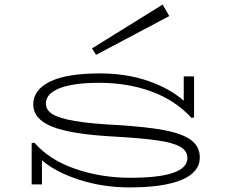

<svg xmlns="http://www.w3.org/2000/svg" viewBox="-20 -804 1017 837"><path d="M851 -118Q851 -53 772 -20Q693 13 545 13Q429 13 326.5 -20Q224 -53 163 -105V0H118V-180L130 -182Q195 -107 308 -68Q421 -29 548 -29Q797 -29 797 -115Q797 -146 766 -164Q735 -182 666 -192Q597 -202 472 -209Q289 -219 207 -252Q125 -285 125 -349Q125 -412 197.5 -448Q270 -484 416 -484Q529 -484 623.5 -452Q718 -420 781 -365V-471H826V-292L815 -290Q744 -367 640.5 -405Q537 -443 413 -443Q300 -443 240 -419.5Q180 -396 180 -352Q180 -324 209.5 -306Q239 -288 306.5 -276.5Q374 -265 489 -259Q622 -251 699 -236Q776 -221 813.5 -193Q851 -165 851 -118ZM399 -565 718 -734 689 -784 381 -593Z"/></svg>

Font: BioRhyme Expanded Light
Style: Regular
Weight: 300
Width: 7
Designer: Aoife Mooney
Foundry: Aoife Mooney Type
Version: Version 1.001